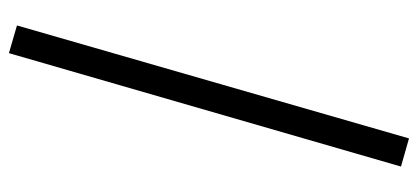

<svg xmlns="http://www.w3.org/2000/svg" viewBox="-273 -488 936 430"><g transform="rotate(-90 195.0 -273.0)"><path d="M100 175 37 157 291 -721 353 -703Z"/></g></svg>

Font: EauTest Medium
Style: Regular
Weight: 500
Designer: Christian Thalmann (Catharsis Fonts)
Version: Version 0.001;PS 000.001;hotconv 1.0.88;makeotf.lib2.5.64775